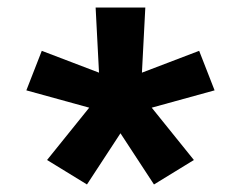

<svg xmlns="http://www.w3.org/2000/svg" viewBox="-20 -763 640 510"><path d="M211 -273 105 -338 217 -477 50 -523 91 -628 243 -570 234 -743H366L357 -570L509 -628L550 -523L383 -477L495 -338L389 -273L300 -409Z"/></svg>

Font: Iosevka Extrabold Extended
Style: Regular
Weight: 800
Width: 7
Monospace: yes
Designer: Belleve Invis
Foundry: Belleve Invis
Version: Version 32.5.0; ttfautohint (v1.8.4)